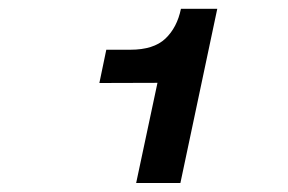

<svg xmlns="http://www.w3.org/2000/svg" viewBox="-20 -730 640 427"><path d="M282.8 -323 330.2 -545.8 201 -545.4 216.4 -619.4H269.8Q321.6 -619.4 347.7 -644Q373.8 -668.6 382.4 -710.4H463.2L381.2 -323Z"/></svg>

Font: Geist Mono
Style: Italic
Weight: 400
Italic angle: -12°
Monospace: yes
Designer: Basement.studio, Andrés Briganti, Mateo Zaragoza
Foundry: Basement.studio, Vercel, Andrés Briganti, Guido Ferreyra, Mateo Zaragoza
Version: Version 1.500